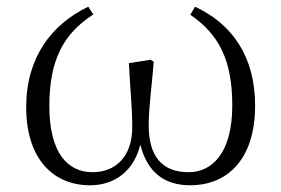

<svg xmlns="http://www.w3.org/2000/svg" viewBox="-20 -538 838 572"><path d="M248 14C323 14 379 -30 398 -107C419 -25 469 14 547 14C651 14 740 -56 740 -224C740 -370 671 -467 561 -518L547 -494C632 -436 672 -359 672 -224C672 -81 611 -25 542 -25C462 -25 423 -73 423 -165C423 -217 432 -278 438 -354L429 -360L364 -350C368 -267 374 -218 374 -159C374 -70 323 -25 256 -25C181 -25 127 -83 127 -222C127 -361 170 -438 258 -495L243 -518C134 -466 58 -367 58 -219C58 -61 142 14 248 14Z"/></svg>

Font: Noto Serif HK Light
Style: Regular
Weight: 300
Designer: Ryoko NISHIZUKA 西塚涼子 (kana & ideographs); Frank Grießhammer (Latin, Greek & Cyrillic); Wenlong ZHANG 张文龙 (bopomofo); San
Foundry: Adobe
Version: Version 2.001;hotconv 1.1.0;makeotfexe 2.6.0